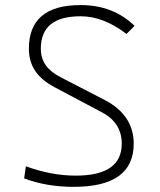

<svg xmlns="http://www.w3.org/2000/svg" viewBox="-20 -723 626 753"><path d="M269 9.8C426.3 9.8 504.4 -46.4 504.4 -159.7C504.4 -232.9 467.3 -291 391.1 -330.6L217.3 -420.4C166.5 -446.8 140.1 -481 140.1 -532.2C140.1 -617.2 191.9 -659.2 296.4 -659.2C356 -659.2 415.5 -636.2 476.1 -589.8L507.8 -621.6C451.2 -676.3 380.9 -703.1 295.9 -703.1C160.6 -703.1 93.3 -646 93.3 -532.2C93.3 -463.4 127.4 -416.5 193.4 -381.3L380.4 -282.2C432.6 -254.4 457.5 -212.9 457.5 -159.7C457.5 -75.7 397.5 -34.2 276.9 -34.2C213.4 -34.2 148.4 -46.4 81.5 -70.8L74.7 -23.4C132.3 -1.5 196.8 9.8 269 9.8Z"/></svg>

Font: Cascadia Code PL ExtraLight
Style: Regular
Weight: 200
Monospace: yes
Designer: Aaron Bell
Foundry: Saja Typeworks
Version: Version 2404.023